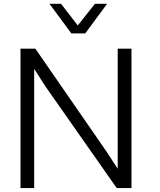

<svg xmlns="http://www.w3.org/2000/svg" viewBox="-20 -959 814 979"><path d="M343.8 -788.6 232.4 -939.5H291.5L376.5 -829.1L463.9 -939.5H525.9L414.6 -788.6ZM84.5 0V-710.9H160.2L522.5 -187L580.1 -98.6V-710.9H650.4V0H575.2L211.9 -518.1L154.3 -607.9V0Z"/></svg>

Font: Ride Light
Style: Regular
Weight: 300
Version: Version 3.000